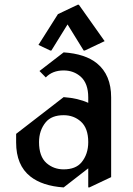

<svg xmlns="http://www.w3.org/2000/svg" viewBox="-20 -780 567 819"><path d="M251.5 -57.6Q302.7 -57.6 327.6 -87.4Q356.4 -122.1 356.4 -173.8Q356.4 -233.4 324.7 -261.7Q294.4 -288.6 251.5 -288.6Q200.2 -288.6 175.3 -258.8Q146.5 -224.1 146.5 -173.8Q146.5 -112.8 178.2 -84.5Q209 -57.6 251.5 -57.6ZM251.5 19.5Q160.6 13.2 109.4 -27.3Q48.8 -75.2 48.8 -172.4V-209L251.5 -365.7Q313 -361.3 356.4 -341.3V-364.7Q356.4 -423.8 324.7 -452.6Q294.4 -479.5 251.5 -479.5Q203.6 -479.5 175.3 -449.7L148.4 -477.1L251.5 -556.6Q343.8 -550.3 393.6 -509.8Q454.1 -460.4 454.1 -364.7V-24.4L361.3 19.5H356.4V-62ZM316.4 -759.8 426.3 -604.5 341.8 -564.5H336.9L268.1 -675.8L199.2 -564.5H194.3L144 -588.4L227.1 -719.7L311.5 -759.8Z"/></svg>

Font: Nova Cut
Style: Book
Weight: 400
Version: Version 2.000